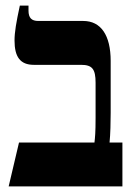

<svg xmlns="http://www.w3.org/2000/svg" viewBox="-20 -667 472 687"><path d="M11 0H418V-157H372C375 -185 376 -232 376 -263V-449C376 -541 341 -592 278 -592H117C93 -592 82 -603 82 -629V-647H51C38 -587 32 -552 32 -522C32 -464 52 -435 101 -435H270C310 -435 322 -420 322 -371V-246C322 -192 320 -174 318 -157H48Z"/></svg>

Font: Noto Serif Hebrew ExtraCondensed ExtraBold
Style: Regular
Weight: 800
Width: 2
Designer: Monotype Design Team
Foundry: Monotype Imaging Inc.
Version: Version 2.004